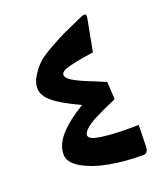

<svg xmlns="http://www.w3.org/2000/svg" viewBox="-126 -755 736 847"><g transform="rotate(-20 242.0 -331.5)"><path d="M220.7 -142.1C192.9 -151.4 189.9 -167 211.9 -189C223.1 -200.2 240.7 -211.9 264.6 -224.1C288.6 -236.3 322.3 -252.4 366.7 -271.5C366.2 -280.8 365.2 -294.9 364.3 -313.5C362.8 -331.5 362.3 -345.2 361.8 -354C349.6 -359.4 333 -366.2 311 -375C267.6 -392.1 239.3 -404.3 214.4 -419.4C183.6 -438.5 183.1 -459.5 212.9 -470.7C236.8 -479.5 281.2 -488.8 347.2 -498L376 -650.4C379.4 -668 371.1 -671.9 349.1 -662.1C345.7 -660.6 340.3 -658.2 333 -654.8C295.4 -638.2 269.5 -626.5 254.9 -619.6C239.7 -612.3 216.8 -600.1 186 -583C155.3 -565.9 132.8 -550.8 119.6 -538.1C106 -525.4 93.3 -509.3 81.1 -490.2C68.8 -471.2 62.5 -451.7 62.5 -431.6C62.5 -386.2 111.3 -347.7 222.7 -296.4C120.6 -233.9 71.3 -177.7 71.3 -119.1C71.3 -93.3 87.4 -71.3 120.1 -52.2C152.3 -33.2 193.4 -19 242.7 -9.8C292 -0.5 344.7 3.9 401.9 3.9C417 3.9 424.8 -6.8 425.3 -28.8L427.7 -128.4C388.2 -127 348.6 -127.4 308.6 -129.9C268.6 -132.3 239.3 -136.2 220.7 -142.1Z"/></g></svg>

Font: Sahel SemiBold
Style: Bold
Weight: 600
Foundry: Saber Rastikerdar (saber.rastikerdar@gmail.com)
Version: Version 3.4.0